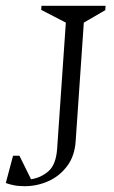

<svg xmlns="http://www.w3.org/2000/svg" viewBox="-36 -632 394 662"><path d="M49 10Q27 10 10.5 6.5Q-6 3 -16 -1L9 -95H31L71 -14Q105 -19 131 -41.5Q157 -64 161 -119L191 -554L106 -598L107 -612H328L327 -597L253 -554L225 -147Q222 -95 196 -60Q170 -25 131 -7.5Q92 10 49 10Z"/></svg>

Font: Ancizar Serif Light
Style: Italic
Weight: 300
Italic angle: -4°
Designer: Cesar Puertas, Viviana Monsalve, Julian Moncada, Julian Prieto, Jose Castro, Felipe Aragon, Mariel Hernandez, Sara Alarc
Version: Version 8.100